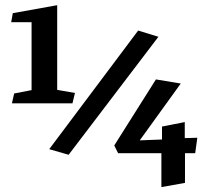

<svg xmlns="http://www.w3.org/2000/svg" viewBox="-20 -704 846 754"><path d="M104 -350.1V-616.7H23.9L30.3 -652.3L204.6 -683.6V-351.1L274.4 -338.9L264.6 -298.3H26.9L35.6 -336.9ZM173.3 -118.2 522.5 -584 602.1 -559.6 249.5 -96.2ZM428.7 -132.8 592.3 -392.1 689.9 -376 528.8 -152.8 616.2 -156.2V-207L705.6 -224.6V-161.6L754.9 -163.1L746.6 -102.5H706.5V14.2L613.8 30.8V-102.5H443.8Z"/></svg>

Font: Vesper Libre Medium
Style: Regular
Weight: 500
Designer: Robert Keller & Kimya Gandhi
Foundry: Mota Italic
Version: Version 1.058